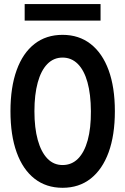

<svg xmlns="http://www.w3.org/2000/svg" viewBox="-20 -895 602 923"><path d="M280.8 7.8Q202.1 7.8 146 -36.1Q89.8 -80.1 60.1 -162.4Q30.3 -244.6 30.3 -360.4Q30.3 -475.6 60.1 -557.9Q89.8 -640.1 145.8 -683.8Q201.7 -727.5 280.8 -727.5Q359.4 -727.5 415.8 -683.6Q472.2 -639.6 502.2 -557.6Q532.2 -475.6 532.2 -360.4Q532.2 -245.1 502.2 -162.8Q472.2 -80.6 416 -36.4Q359.9 7.8 280.8 7.8ZM280.8 -101.6Q324.7 -101.6 355.2 -132.3Q385.7 -163.1 401.6 -220.9Q417.5 -278.8 417 -360.4Q416.5 -442.4 400.4 -500Q384.3 -557.6 353.8 -587.9Q323.2 -618.2 280.8 -618.2Q237.8 -618.2 207.5 -587.2Q177.2 -556.2 161.4 -498.3Q145.5 -440.4 145.5 -360.4Q145.5 -279.8 161.6 -221.9Q177.7 -164.1 207.8 -132.8Q237.8 -101.6 280.8 -101.6ZM98.6 -795.9V-875.5H463.4V-795.9Z"/></svg>

Font: Reddit Mono SemiBold
Style: Regular
Weight: 600
Monospace: yes
Designer: Stephen Hutchings
Foundry: Reddit
Version: Version 1.014